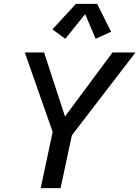

<svg xmlns="http://www.w3.org/2000/svg" viewBox="-20 -975 722 995"><path d="M190.9 0 252.9 -291.5 108.4 -703.1H208.5L329.6 -332L292 -337.9L563 -703.1H682.1L352.5 -273.9L293.9 0ZM318.4 -773.9 251.5 -822.8 373.5 -955.1H483.4L555.7 -810.5L475.6 -773.9L421.4 -901.9Z"/></svg>

Font: Schibsted Grotesk Medium
Style: Italic
Weight: 500
Italic angle: -12°
Designer: Bakken & Baeck AS, Henrik Kongsvoll
Foundry: Schibsted ASA
Version: Version 1.100;gftools[0.9.25]